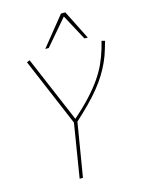

<svg xmlns="http://www.w3.org/2000/svg" viewBox="-134 -987 788 1064"><g transform="rotate(-15 260.5 -455.5)"><path d="M187 0 237 -309 72 -699 89 -706 250 -327Q307 -377 347.5 -421Q388 -465 415.5 -505Q443 -545 460.5 -584Q478 -623 490 -663Q493 -674 496 -685Q499 -696 502 -707L521 -702Q518 -691 514.5 -680Q511 -669 508 -658Q498 -623 483 -589.5Q468 -556 447.5 -522.5Q427 -489 399.5 -455Q372 -421 336.5 -385Q301 -349 257 -309L206 0ZM189 -744 324 -911H349L433 -744H414L335 -891L209 -744Z"/></g></svg>

Font: Georama ExtraCondensed Thin Thin
Style: Italic
Weight: 250
Italic angle: -9°
Version: Version 1.001